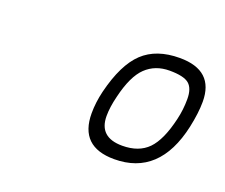

<svg xmlns="http://www.w3.org/2000/svg" viewBox="-60 -745 527 449"><g transform="rotate(20 203.0 -520.5)"><path d="M321 -658Q406 -658 406 -580Q406 -552 398 -515Q369 -383 257 -383Q171 -383 171 -466Q171 -493 178 -522Q196 -595 229.5 -626.5Q263 -658 321 -658ZM264 -419Q305 -419 328 -442.5Q351 -466 364 -522Q370 -547 370 -573.5Q370 -600 357 -611Q344 -622 308.5 -622Q273 -622 249.5 -599.5Q226 -577 213 -522Q206 -494 206 -472Q206 -419 264 -419Z"/></g></svg>

Font: TitilliumWebThinItalic
Style: Thin Italic
Weight: 200
Italic angle: -13°
Version: Version 1.001;PS 57.000;hotconv 1.0.70;makeotf.lib2.5.55311